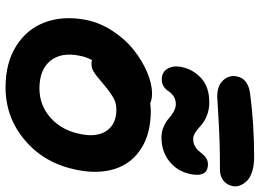

<svg xmlns="http://www.w3.org/2000/svg" viewBox="-141 -775 928 686"><g transform="rotate(90 323.0 -432.0)"><path d="M325.2 -744.1Q286.1 -744.1 266.8 -765.4Q247.6 -786.6 252.9 -814Q260.7 -855 315.9 -861.8Q422.9 -876 542 -876Q572.8 -876 595.2 -868.2Q617.7 -860.4 628.4 -848.1Q639.2 -835.9 643.3 -823.5Q647.5 -811 645 -799.8Q641.1 -778.8 625.5 -766.4Q609.9 -753.9 586.9 -753.9Q489.7 -753.9 408.9 -749Q328.1 -744.1 325.2 -744.1ZM471.2 -544.9Q450.2 -544.9 432.1 -553Q414.1 -561 403.8 -570.6Q393.6 -580.1 379.6 -588.1Q365.7 -596.2 352.1 -596.2Q335.9 -596.2 324.2 -588.4Q312.5 -580.6 306.6 -571Q300.8 -561.5 290 -553.7Q279.3 -545.9 264.2 -545.9Q237.8 -545.9 225.6 -566.4Q213.4 -586.9 219.2 -616.2Q227.5 -657.7 259.3 -686.8Q291 -715.8 345.2 -715.8Q372.1 -715.8 393.8 -706.8Q415.5 -697.8 427 -687Q438.5 -676.3 451.4 -667.2Q464.4 -658.2 476.1 -658.2Q490.2 -658.2 500.7 -663.6Q511.2 -668.9 518.1 -676.8Q524.9 -684.6 531.2 -692.4Q537.6 -700.2 546.4 -705.6Q555.2 -710.9 566.9 -710.9Q614.3 -710.9 602.1 -648.9Q592.8 -602.5 557.1 -573.7Q521.5 -544.9 471.2 -544.9ZM292 12.2Q205.1 12.2 144.3 -25.9Q83.5 -64 59.6 -128.9Q35.6 -193.8 50.8 -273.9Q60.5 -324.2 90.1 -369.6Q119.6 -415 157.7 -445.3Q195.8 -475.6 237.3 -493.4Q278.8 -511.2 314.9 -511.2Q333 -511.2 349.1 -504.9Q366.7 -506.8 376 -506.8Q457 -506.8 510.7 -472.4Q564.5 -438 583.5 -378.4Q602.5 -318.8 586.9 -242.2Q564 -127.4 481.9 -57.6Q399.9 12.2 292 12.2ZM179.2 -252.9Q165.5 -187 197.3 -147.9Q229 -108.9 295.9 -108.9Q356.4 -108.9 401.4 -149.2Q446.3 -189.5 459 -255.9Q471.2 -314 447.3 -348.9Q423.3 -383.8 372.1 -383.8Q348.6 -383.8 330.8 -374Q313 -364.3 283.2 -339.8Q276.9 -335 265.1 -324.7Q253.4 -314.5 249 -311.3Q244.6 -308.1 236.6 -303Q228.5 -297.9 221.7 -296.4Q214.8 -294.9 206.1 -294.9Q200.7 -294.9 194.8 -296.9Q183.6 -276.4 179.2 -252.9Z"/></g></svg>

Font: Shantell Sans Normal
Style: Italic
Weight: 600
Italic angle: -11.31°
Designer: Stephen Nixon, Anya Danilova, Shantell Martin
Foundry: Arrow Type
Version: Version 1.006;[559af2be0]